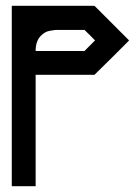

<svg xmlns="http://www.w3.org/2000/svg" viewBox="-20 -640 479 660"><path d="M394.5 -471.7 365.2 -442.4Q344.7 -422.9 304.7 -382.8H102.5V0H20.5V-620.1H303.7V-619.1Q304.7 -619.1 304.7 -620.1L364.3 -560.5L423.8 -501ZM306.6 -501Q294.9 -513.7 270.5 -537.1H170.9Q168 -537.1 151.4 -534.2Q133.8 -531.2 120.1 -516.6Q112.3 -508.8 107.4 -496.1Q102.5 -483.4 102.5 -464.8H270.5Z"/></svg>

Font: mr_KirucoupageG
Style: Regular
Weight: 400
Designer: Jan Henkel
Version: Version 1.00 May 25, 2020, initial release